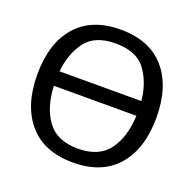

<svg xmlns="http://www.w3.org/2000/svg" viewBox="-128 -846 1000 991"><g transform="rotate(20 372.0 -350.5)"><path d="M44.9 -351.1Q44.9 -522 129.2 -618.4Q213.4 -714.8 372.1 -714.8Q530.8 -714.8 615 -617.9Q699.2 -521 699.2 -350.1Q699.2 -179.2 615 -82.3Q530.8 14.6 372.1 14.6Q213.4 14.6 129.2 -82.8Q44.9 -180.2 44.9 -351.1ZM145.5 -324.2Q150.4 -206.1 203.9 -133.8Q257.3 -61.5 372.1 -61.5Q486.8 -61.5 540.3 -133.8Q593.8 -206.1 598.6 -324.2ZM147.5 -404.3H596.7Q587.4 -502.4 537.1 -570.6Q486.8 -638.7 372.1 -638.7Q257.3 -638.7 207 -570.6Q156.7 -502.4 147.5 -404.3Z"/></g></svg>

Font: Istok Web
Style: Regular
Weight: 400
Designer: Andrey V. Panov
Foundry: Andrey V. Panov
Version: Version 1.0.2g